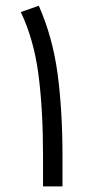

<svg xmlns="http://www.w3.org/2000/svg" viewBox="-20 -664 321 684"><path d="M202.6 0H133.3V-110.8Q133.3 -272 117.2 -397Q101.1 -522 54.2 -621.1L118.2 -643.6Q168 -530.8 185.3 -399.9Q202.6 -269 202.6 -109.4Z"/></svg>

Font: Vazirmatn RD Light
Style: Regular
Weight: 300
Designer: Saber Rastikerdar
Foundry: Saber Rastikerdar
Version: Version 32.102